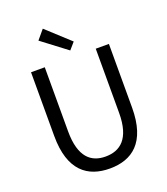

<svg xmlns="http://www.w3.org/2000/svg" viewBox="-172 -1088 1065 1221"><g transform="rotate(-20 360.5 -478.0)"><path d="M379 -779 419 -825 262 -969 210 -907ZM360 13C510 13 624 -67 624 -303V-734H535V-300C535 -123 458 -68 360 -68C265 -68 190 -123 190 -300V-734H97V-303C97 -67 211 13 360 13Z"/></g></svg>

Font: Noto Sans JP
Style: Regular
Weight: 400
Designer: Ryoko NISHIZUKA  (kana, bopomofo & ideographs); Paul D. Hunt (Latin, Greek & Cyrillic); Sandoll Communications , Soo-you
Foundry: Adobe
Version: Version 2.002;hotconv 1.0.116;makeotfexe 2.5.65601